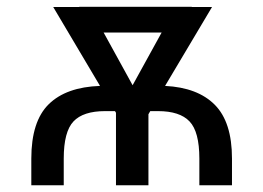

<svg xmlns="http://www.w3.org/2000/svg" viewBox="-20 -549 780 569"><path d="M548.3 -528.3H608.4L469.2 -294.4Q565.9 -289.6 616.7 -238.3Q667.5 -187 667.5 -79.1V0H570.8V-79.1Q570.8 -158.7 541.7 -189.2Q512.7 -219.7 448.2 -219.7H425.3L419.9 -210.4V0H323.7V-214.8L320.8 -219.7H291.5Q226.6 -219.7 197.8 -189.2Q168.9 -158.7 168.9 -79.1V0H72.8V-79.1Q72.8 -189.5 124.5 -240.2Q176.3 -291 276.4 -294.4L137.7 -528.3H214.8V-528.8H548.3ZM373 -296.4 459 -452.6H287.1Z"/></svg>

Font: GeogebraSans
Style: Regular
Weight: 400
Designer: Google
Version: Version 1.100140; 2013